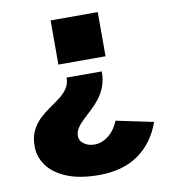

<svg xmlns="http://www.w3.org/2000/svg" viewBox="-79 -584 724 822"><g transform="rotate(-10 283.5 -173.0)"><path d="M196 -325V-517H401V-325ZM557 -12Q525 77 456.8 124Q388.5 171 287 171Q201.5 171 145.5 147.5Q89.5 124 62.2 85.8Q35 47.5 35 3Q35 -37 48.5 -64.8Q62 -92.5 83 -112.8Q104 -133 128 -149.2Q152 -165.5 173 -181.5Q194 -197.5 207.5 -217.2Q221 -237 221 -264H374Q374 -227 363.2 -198.8Q352.5 -170.5 335.5 -148.8Q318.5 -127 299.5 -109.5Q280.5 -92 263.5 -76Q246.5 -60 235.8 -43.8Q225 -27.5 225 -8Q225 12 244.2 25.5Q263.5 39 289 39Q311 39 331.2 28.8Q351.5 18.5 368 -0.5Q384.5 -19.5 395 -46Z"/></g></svg>

Font: Public Sans Black
Style: Regular
Weight: 900
Designer: The Public Sans Project Authors: Dan O. Williams and USWDS (Libre Franklin designed by Pablo Impallari and Rodrigo Fuenz
Version: Version 1.007